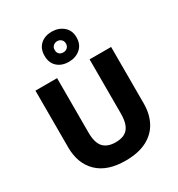

<svg xmlns="http://www.w3.org/2000/svg" viewBox="-231 -1156 1218 1314"><g transform="rotate(-30 378.0 -499.0)"><path d="M677 -267Q677 -185 644 -122.5Q611 -60 544 -25Q477 10 375 10Q231 10 155 -64Q79 -138 79 -266V-714H250V-285Q250 -203 282.5 -168Q315 -133 379 -133Q424 -133 452 -149Q480 -165 493.5 -199Q507 -233 507 -286V-714H677ZM377 -770Q321 -770 286.5 -801.5Q252 -833 252 -889Q252 -945 286.5 -976.5Q321 -1008 377 -1008Q430 -1008 467.5 -976.5Q505 -945 505 -890Q505 -833 468 -801.5Q431 -770 377 -770ZM377 -845Q395 -845 408 -857Q421 -869 421 -889Q421 -909 408 -921Q395 -933 377 -933Q358 -933 345 -921Q332 -909 332 -889Q332 -869 343.5 -857Q355 -845 377 -845Z"/></g></svg>

Font: Noto Sans Thai ExtraBold
Style: Regular
Weight: 800
Version: Version 2.001